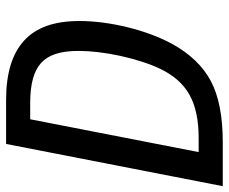

<svg xmlns="http://www.w3.org/2000/svg" viewBox="-86 -688 769 646"><g transform="rotate(-90 299.0 -364.5)"><path d="M-3.9 0H144C230.5 0 298.8 -13.2 349.6 -40C398.4 -65.9 441.9 -109.4 476.1 -172.9C497.1 -211.9 517.1 -263.7 531.2 -321.8C544.9 -377.9 551.8 -433.6 551.8 -481.4C551.8 -565.9 530.8 -627.4 485.8 -668.5C441.4 -709 375 -729 286.1 -729H138.2ZM110.8 -81.1 221.2 -647.9H276.9C339.8 -647.9 384.3 -635.7 411.1 -610.8C438 -585.9 451.2 -546.4 451.2 -484.9C451.2 -445.8 445.8 -397 434.6 -345.2C422.9 -291.5 407.2 -244.6 391.1 -210.9C369.1 -165 340.3 -132.3 303.2 -111.8C266.6 -91.3 218.3 -81.1 158.2 -81.1Z"/></g></svg>

Font: Hack
Style: Oblique
Weight: 400
Italic angle: -12°
Monospace: yes
Designer: Christopher Simpkins
Foundry: Christopher Simpkins
Version: Version 2.010